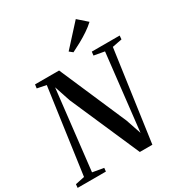

<svg xmlns="http://www.w3.org/2000/svg" viewBox="-235 -1136 1201 1286"><g transform="rotate(-30 365.0 -493.0)"><path d="M-12 0 -9.5 -27 61.5 -42 153.5 -700 83.5 -714 87.5 -743H273.5L497.5 -225.5L537 -108.5L604 -700L523 -714.5L526.5 -743H742L739.5 -714.5L664.5 -700L566 0H469L235.5 -534.5L194 -659L123.5 -42L209.5 -27L206.5 0ZM418 -800.5 392.5 -821 542.5 -985.5 613 -923.5Q588 -900 554.5 -877.5Q521 -855 485.5 -835.5Q450 -816 418 -800.5Z"/></g></svg>

Font: Merriweather 96pt Medium
Style: Italic
Weight: 500
Italic angle: -7.8°
Version: Version 2.101